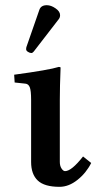

<svg xmlns="http://www.w3.org/2000/svg" viewBox="-20 -703 369 735"><path d="M159.2 -683.1Q175.3 -683.1 192.6 -671.1Q210 -659.2 210 -645Q210 -636.2 205.1 -629.9L110.8 -507.8Q105 -500 100.1 -500Q94.2 -500 87.2 -504.4Q80.1 -508.8 80.1 -514.2Q80.1 -520 81.1 -522.9L130.9 -666Q137.2 -683.1 159.2 -683.1ZM99.1 -320.8Q99.1 -356 94 -368.9Q88.9 -381.8 77.1 -382.8L36.1 -387.2L34.2 -417Q168 -435.1 205.1 -446.8Q211.9 -446.8 211.9 -443.8Q209 -371.1 209 -321.3V-83Q209 -67.9 215.6 -57.9Q222.2 -47.9 229 -47.9Q253.9 -47.9 297.9 -104L329.1 -79.1Q310.1 -41 276.6 -14.4Q243.2 12.2 208 12.2Q149.9 12.2 124.5 -12Q99.1 -36.1 99.1 -83Z"/></svg>

Font: Linux Libertine
Style: Semibold
Weight: 600
Designer: Philipp H. Poll
Foundry: Philipp H. Poll
Version: Version 5.1.2 ; ttfautohint (v0.9)